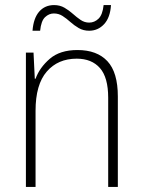

<svg xmlns="http://www.w3.org/2000/svg" viewBox="-20 -736 562 756"><path d="M285 -539Q362 -539 403 -495Q444 -451 444 -356V0H406V-351Q406 -431 373.5 -468Q341 -505 282 -505Q208 -505 164 -454Q120 -403 120 -300V0H82V-529H112L117 -426H120Q136 -470 176 -504.5Q216 -539 285 -539ZM108 -615Q112 -665 134.5 -690.5Q157 -716 193 -716Q216 -716 234 -705.5Q252 -695 267 -681.5Q282 -668 297.5 -657.5Q313 -647 331 -647Q352 -647 368 -662.5Q384 -678 388 -716H417Q414 -667 390 -641Q366 -615 331 -615Q308 -615 290 -625.5Q272 -636 257 -649.5Q242 -663 226.5 -673Q211 -683 192 -683Q173 -683 157.5 -668.5Q142 -654 138 -615Z"/></svg>

Font: Noto Sans Sinhala SemiCondensed ExtraLight
Style: Regular
Weight: 200
Width: 4
Designer: Jelle Bosma - Monotype Design Team
Foundry: Monotype Imaging Inc.
Version: Version 2.006; ttfautohint (v1.8.4.7-5d5b)